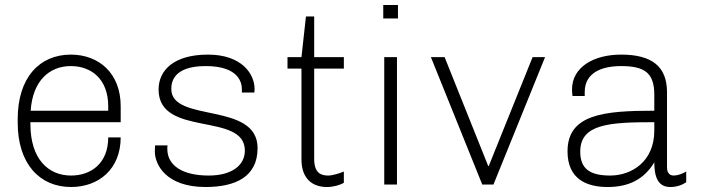

<svg xmlns="http://www.w3.org/2000/svg" viewBox="-20 -740 2833 770"><path d="M464 -189H414C414 -84 344 -36 265 -36C173 -36 102 -103 102 -242V-250H464V-314C464 -447 376 -521 264 -521C138 -521 51 -428 51 -263V-248C51 -83 139 10 265 10C375 10 464 -61 464 -189ZM264 -475C346 -475 414 -423 414 -314V-296H103C111 -416 178 -475 264 -475Z M652 -157H602C602 -157 601 -151 601 -132C601 -80 646 10 804 10C923 10 1013 -30 1013 -146C1013 -334 667 -246 667 -383C667 -408 673 -475 805 -475C941 -475 950 -405 950 -382V-369H1000C1000 -369 1001 -377 1001 -383C1001 -443 950 -521 814 -521C677 -521 616 -458 616 -381C616 -187 962 -293 962 -136C962 -78 911 -36 817 -36C715 -36 651 -74 651 -143C651 -148 651 -152 652 -157Z M1359 -7V-52C1343 -45 1312 -36 1297 -36C1269 -36 1240 -44 1240 -103V-465H1359V-511H1240V-674H1207L1189 -511H1133V-465H1189V-101C1189 -24 1232 10 1291 10C1316 10 1342 3 1359 -7Z M1517 -720V-666H1576V-720H1517ZM1521 0H1572V-511H1521V0Z M1959 0 2166 -511H2116L1940 -74H1938L1763 -511H1708L1914 0H1959Z M2655 -69V-370C2655 -473 2595 -521 2471 -521C2361 -521 2274 -471 2274 -381C2274 -372 2275 -363 2276 -355H2325V-371C2325 -446 2389 -475 2471 -475C2566 -475 2604 -447 2604 -360V-296C2402 -296 2256 -282 2256 -133C2256 -20 2335 10 2417 10C2499 10 2562 -19 2604 -89C2604 -34 2617 10 2668 10C2692 10 2714 3 2732 -9V-52C2717 -43 2697 -36 2682 -36C2667 -36 2655 -45 2655 -69ZM2604 -250V-216C2604 -92 2513 -36 2427 -36C2342 -36 2307 -66 2307 -132C2307 -243 2424 -250 2604 -250Z"/></svg>

Font: ChivoLight
Style: Regular
Weight: 300
Designer: Hector Gatti
Foundry: Omnibus-Type
Version: Version 1.004;PS 001.004;hotconv 1.0.88;makeotf.lib2.5.64775